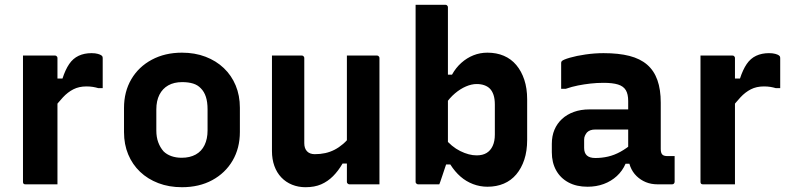

<svg xmlns="http://www.w3.org/2000/svg" viewBox="-20 -770 3320 802"><path d="M201 -442H241Q253 -479 269 -502.5Q285 -526 308.5 -537Q332 -548 362 -548Q378 -548 388.5 -545Q399 -542 403 -539Q407 -536 408 -533.5Q409 -531 409 -526Q409 -510 409 -494.5Q409 -479 409 -464Q409 -449 409 -433.5Q409 -418 409 -402H390Q380 -405 368 -407Q356 -409 341 -409Q310 -409 286.5 -397Q263 -385 243 -363.5Q223 -342 201 -313ZM220 0Q198 0 175.5 0Q153 0 131 0Q109 0 87 0Q84 0 82 -0.5Q80 -1 78.5 -2.5Q77 -4 76.5 -6Q76 -8 76 -11Q76 -48 76 -89.5Q76 -131 76 -175Q76 -219 76 -263.5Q76 -308 76 -352.5Q76 -397 76 -440Q76 -468 76 -493Q76 -518 76 -538Q101 -538 123.5 -538Q146 -538 167.5 -538Q189 -538 209 -538Q213 -538 215 -536.5Q217 -535 218.5 -533Q220 -531 220 -527Q220 -481 220 -430Q220 -379 220 -326Q220 -273 220 -217.5Q220 -162 220 -107.5Q220 -53 220 0Z M740 -550Q794 -550 838.5 -533Q883 -516 915 -485.5Q947 -455 964.5 -413Q982 -371 982 -320V-219Q982 -151 951.5 -99Q921 -47 866.5 -17.5Q812 12 740 12Q686 12 641.5 -5Q597 -22 565 -52.5Q533 -83 515.5 -125Q498 -167 498 -218V-319Q498 -387 528.5 -439Q559 -491 614 -520.5Q669 -550 740 -550ZM741 -427Q707 -427 683 -413.5Q659 -400 646 -374.5Q633 -349 633 -313V-225Q633 -197 641 -175.5Q649 -154 663 -138Q676 -125 695.5 -118Q715 -111 739 -111Q773 -111 797.5 -124.5Q822 -138 834.5 -164Q847 -190 847 -225V-313Q847 -344 840 -365.5Q833 -387 819 -401Q806 -415 786.5 -421Q767 -427 741 -427Z M1240 -538Q1244 -538 1246 -536.5Q1248 -535 1249.5 -533Q1251 -531 1251 -527Q1251 -483 1251 -436.5Q1251 -390 1251 -344Q1251 -298 1251 -254.5Q1251 -211 1251 -172Q1251 -150 1262.5 -138Q1274 -126 1295 -126Q1318 -126 1338.5 -130.5Q1359 -135 1377.5 -144.5Q1396 -154 1413.5 -169Q1431 -184 1446 -205V-87H1411Q1393 -56 1371 -34Q1349 -12 1321.5 0Q1294 12 1256 12Q1226 12 1200 1.5Q1174 -9 1155 -29Q1136 -49 1126 -77Q1116 -105 1116 -139Q1116 -184 1116 -229Q1116 -274 1116 -319Q1116 -364 1116 -409Q1116 -441 1116 -473.5Q1116 -506 1116 -538Q1147 -538 1178.5 -538Q1210 -538 1240 -538ZM1554 -538Q1558 -538 1560 -536.5Q1562 -535 1563.5 -533Q1565 -531 1565 -527Q1565 -455 1565 -384Q1565 -313 1565 -241.5Q1565 -170 1565 -98Q1565 -79 1565 -62Q1565 -45 1565 -29Q1565 -13 1565 0Q1543 0 1521.5 0Q1500 0 1479.5 0Q1459 0 1440 0Q1437 0 1434.5 -1.5Q1432 -3 1430.5 -5Q1429 -7 1429 -11Q1429 -99 1429 -187Q1429 -275 1429 -362.5Q1429 -450 1429 -538Q1451 -538 1471.5 -538Q1492 -538 1512.5 -538Q1533 -538 1554 -538Z M1815 0Q1805 0 1788 0Q1771 0 1754 0Q1737 0 1727 0Q1724 0 1721.5 -1.5Q1719 -3 1717.5 -5Q1716 -7 1716 -11Q1716 -86 1716 -160.5Q1716 -235 1716 -310Q1716 -385 1716 -460Q1716 -535 1716 -610Q1716 -645 1716 -680Q1716 -715 1716 -750Q1732 -750 1747 -750Q1762 -750 1778 -750Q1794 -750 1809 -750Q1824 -750 1840 -750Q1844 -750 1846 -748.5Q1848 -747 1849.5 -745Q1851 -743 1851 -739Q1851 -659 1851 -580Q1851 -501 1851 -422.5Q1851 -344 1851 -265Q1851 -186 1851 -106Q1851 -106 1847.5 -95Q1844 -84 1838.5 -68.5Q1833 -53 1828 -37Q1823 -21 1819 -10.5Q1815 0 1815 0ZM1820 -83 1836 -194Q1866 -157 1902.5 -139Q1939 -121 1971 -121Q1996 -121 2012.5 -131Q2029 -141 2038 -160.5Q2047 -180 2047 -208V-333Q2047 -357 2041.5 -373.5Q2036 -390 2026 -400Q2017 -409 2003 -414Q1989 -419 1971 -419Q1950 -419 1926.5 -409Q1903 -399 1880.5 -380Q1858 -361 1840 -334V-458H1868Q1884 -487 1907 -507.5Q1930 -528 1957.5 -539Q1985 -550 2016 -550Q2054 -550 2084.5 -537Q2115 -524 2136.5 -498.5Q2158 -473 2170 -437Q2182 -401 2182 -355V-186Q2182 -139 2170 -103Q2158 -67 2136.5 -41.5Q2115 -16 2084.5 -3Q2054 10 2016 10Q1985 10 1956 -1Q1927 -12 1903.5 -32.5Q1880 -53 1861 -83Z M2740 -341Q2740 -316 2740 -292.5Q2740 -269 2740 -244.5Q2740 -220 2740 -195.5Q2740 -171 2740 -148Q2740 -140 2741.5 -134Q2743 -128 2747 -124Q2750 -121 2755.5 -119.5Q2761 -118 2768 -118Q2771 -118 2773.5 -118Q2776 -118 2779 -118H2798Q2798 -91 2798 -64.5Q2798 -38 2798 -11Q2798 -6 2795 -3Q2792 0 2787 0Q2782 0 2762.5 0Q2743 0 2728 0Q2700 0 2678 -9Q2656 -18 2639 -34.5Q2622 -51 2613 -74Q2604 -97 2604 -126Q2604 -157 2604 -189Q2604 -221 2604 -252Q2604 -269 2604 -284.5Q2604 -300 2604 -316Q2604 -332 2604 -348Q2604 -377 2594 -393.5Q2584 -410 2561.5 -417Q2539 -424 2501 -424Q2473 -424 2446.5 -421Q2420 -418 2394.5 -413Q2369 -408 2343 -399H2324Q2324 -426 2324 -453Q2324 -480 2324 -506Q2324 -510 2325 -512Q2326 -514 2327 -515Q2333 -521 2360.5 -529Q2388 -537 2426 -542.5Q2464 -548 2501 -548Q2564 -548 2609 -536.5Q2654 -525 2683 -500Q2712 -475 2726 -435.5Q2740 -396 2740 -341ZM2420 -152Q2420 -131 2431.5 -120.5Q2443 -110 2467 -110Q2494 -110 2520 -116Q2546 -122 2571.5 -136Q2597 -150 2623 -172V-86H2593Q2580 -56 2556.5 -34.5Q2533 -13 2502 -1.5Q2471 10 2434 10Q2388 10 2354.5 -8Q2321 -26 2303 -58.5Q2285 -91 2285 -134V-169Q2285 -202 2296 -228Q2307 -254 2327.5 -273Q2348 -292 2377 -302.5Q2406 -313 2442 -313Q2477 -313 2510.5 -313Q2544 -313 2574.5 -313Q2605 -313 2632 -313Q2641 -313 2645.5 -297Q2650 -281 2651 -261.5Q2652 -242 2652 -229Q2620 -229 2590 -229Q2560 -229 2529.5 -229Q2499 -229 2467 -229Q2455 -229 2446.5 -226Q2438 -223 2432 -217Q2427 -211 2423.5 -203.5Q2420 -196 2420 -187Z M3031 -442H3071Q3083 -479 3099 -502.5Q3115 -526 3138.5 -537Q3162 -548 3192 -548Q3208 -548 3218.5 -545Q3229 -542 3233 -539Q3237 -536 3238 -533.5Q3239 -531 3239 -526Q3239 -510 3239 -494.5Q3239 -479 3239 -464Q3239 -449 3239 -433.5Q3239 -418 3239 -402H3220Q3210 -405 3198 -407Q3186 -409 3171 -409Q3140 -409 3116.5 -397Q3093 -385 3073 -363.5Q3053 -342 3031 -313ZM3050 0Q3028 0 3005.5 0Q2983 0 2961 0Q2939 0 2917 0Q2914 0 2912 -0.5Q2910 -1 2908.5 -2.5Q2907 -4 2906.5 -6Q2906 -8 2906 -11Q2906 -48 2906 -89.5Q2906 -131 2906 -175Q2906 -219 2906 -263.5Q2906 -308 2906 -352.5Q2906 -397 2906 -440Q2906 -468 2906 -493Q2906 -518 2906 -538Q2931 -538 2953.5 -538Q2976 -538 2997.5 -538Q3019 -538 3039 -538Q3043 -538 3045 -536.5Q3047 -535 3048.5 -533Q3050 -531 3050 -527Q3050 -481 3050 -430Q3050 -379 3050 -326Q3050 -273 3050 -217.5Q3050 -162 3050 -107.5Q3050 -53 3050 0Z"/></svg>

Font: Recursive
Style: Bold
Weight: 700
Version: Version 1.085